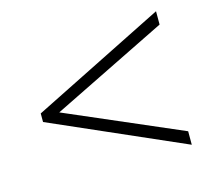

<svg xmlns="http://www.w3.org/2000/svg" viewBox="-75 -684 721 645"><g transform="rotate(-15 285.5 -362.0)"><path d="M517.1 -129.9 54.2 -333V-362.8L517.1 -594.2V-547.9L115.2 -350.1L517.1 -176.8Z"/></g></svg>

Font: Zoram GWeb Light
Style: Regular
Weight: 300
Foundry: Ascender Corporation
Version: Version 1.000